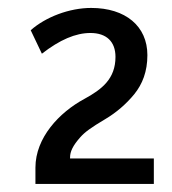

<svg xmlns="http://www.w3.org/2000/svg" viewBox="-20 -740 428 479"><path d="M363.8 -344.7H154.8V-347.2C154.8 -361.8 161.6 -376.5 180.2 -397.5C191.4 -410.2 206.5 -421.4 242.7 -442.9C270 -459 294.9 -480.5 314.9 -504.9C335.4 -530.3 347.7 -561.5 347.7 -602.5C347.7 -674.8 293 -720.2 207.5 -720.2C153.3 -720.2 94.2 -697.8 56.6 -664.6L84.5 -606C128.9 -640.6 168.5 -657.7 205.6 -657.7C245.6 -657.7 268.1 -636.2 268.1 -598.1C268.1 -543.5 234.4 -517.1 190.4 -493.2C127.9 -459.5 68.4 -396.5 68.4 -321.8V-281.2H363.8Z"/></svg>

Font: Winston
Style: Regular
Weight: 400
Designer: Vernon Adams, Kim Jin-seong, David Berlow, Cristiano Sobral
Foundry: The Winston Project Authors
Version: Version 3.004